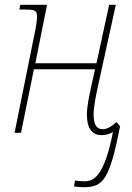

<svg xmlns="http://www.w3.org/2000/svg" viewBox="-20 -556 551 804"><path d="M329 228C412 228 438 199 483 -27L468 -45C447 -26 429 -15 409 -15C384 -15 372 -36 372 -76C372 -108 381 -152 390 -194L465 -536H437L384 -291H128L177 -536H65L61 -516H82C128 -516 135 -512 135 -485C135 -471 132 -453 128 -431L41 0H68L122 -266H378L362 -194C352 -148 344 -108 344 -76C344 -16 367 10 406 10C424 10 439 5 453 -3C418 175 376 203 335 203C322 203 306 202 294 200L290 225C303 226 315 228 329 228Z"/></svg>

Font: Noto Serif SemiCondensed Thin
Style: Italic
Weight: 100
Width: 4
Italic angle: -12°
Designer: Monotype Design Team
Foundry: Monotype Imaging Inc.
Version: Version 2.013